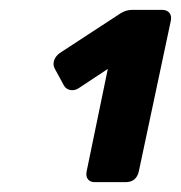

<svg xmlns="http://www.w3.org/2000/svg" viewBox="-20 -720 368 390"><path d="M173 -350Q163 -350 158.5 -356Q154 -362 156 -372L199 -580L140 -541Q133 -536 124 -537Q115 -538 110 -546L91 -581Q87 -589 90 -597.5Q93 -606 101 -612L225 -693Q236 -700 249 -700H309Q319 -700 324 -694Q329 -688 327 -678L262 -372Q257 -350 235 -350Z"/></svg>

Font: Rubik Light
Style: Bold Italic
Weight: 700
Italic angle: -12°
Version: Version 2.104